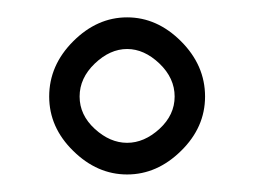

<svg xmlns="http://www.w3.org/2000/svg" viewBox="-20 -699 290 219"><path d="M161.9 -626.5Q144.5 -643.1 125 -643.1Q105.5 -643.1 88.1 -626.5Q70.8 -609.9 70.8 -588.9Q70.8 -567.9 88.1 -552Q105.5 -536.1 125 -536.1Q144.5 -536.1 161.9 -552Q179.2 -567.9 179.2 -588.9Q179.2 -609.9 161.9 -626.5ZM213.9 -588.9Q213.9 -553.7 186.5 -526.9Q159.2 -500 125 -500Q90.8 -500 63.5 -526.9Q36.1 -553.7 36.1 -588.9Q36.1 -624.5 63.5 -651.9Q90.8 -679.2 125 -679.2Q159.2 -679.2 186.5 -651.9Q213.9 -624.5 213.9 -588.9Z"/></svg>

Font: Rawengulk
Style: Regular
Weight: 400
Version: Version 0.92